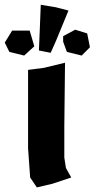

<svg xmlns="http://www.w3.org/2000/svg" viewBox="-65 -777 400 812"><path d="M-44.9 -596.7 -25.4 -557.6 37.1 -542 80.1 -581.1 60.5 -647.5H-13.7ZM202.1 -600.6 217.8 -557.6 280.3 -542 315.4 -577.1 303.7 -635.7 252.9 -651.4 202.1 -624ZM53.7 -481.4V-285.2V-150.4L62.5 -26.4L90.8 15.6L157.2 0L236.3 -26.4L213.9 -66.4L207 -110.4V-244.1L210 -511.7L121.1 -490.2ZM107.4 -756.8 103.5 -658.2 99.6 -563.5 149.4 -553.7 171.9 -604.5 224.6 -732.4 171.9 -746.1Z"/></svg>

Font: MaokenAssortedSans-Lite
Style: Lite
Weight: 400
Version: Version 1.400